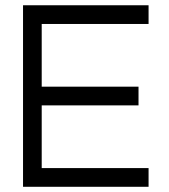

<svg xmlns="http://www.w3.org/2000/svg" viewBox="-20 -717 649 737"><path d="M68.4 0V-696.8H550.3V-625H140.1V-384.3H511.7V-312.5H140.1V-71.8H550.3V0Z"/></svg>

Font: Basically A Sans Serif
Style: Regular
Weight: 400
Designer: Hyung-Suk Kim
Foundry: Mental Design
Version: 1.000